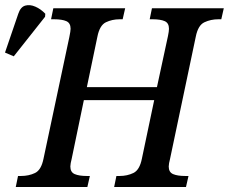

<svg xmlns="http://www.w3.org/2000/svg" viewBox="-83 -747 914 767"><path d="M-20 0 -11 -44H1Q32 -44 57 -56Q82 -68 91 -114L194 -599Q199 -623 199 -632Q199 -655 182 -662.5Q165 -670 133 -670H121L130 -714H417L407 -670H395Q365 -670 340 -658Q315 -646 306 -600L264 -399H544L588 -603Q592 -622 592 -632Q592 -655 575 -662.5Q558 -670 527 -670H515L524 -714H811L801 -670H789Q759 -670 733.5 -658Q708 -646 699 -600L596 -111Q594 -104 592.5 -95.5Q591 -87 591 -82Q591 -59 608.5 -51.5Q626 -44 657 -44H670L660 0H373L382 -44H395Q425 -44 450 -56Q475 -68 484 -114L533 -347H252L203 -111Q201 -104 199.5 -95.5Q198 -87 198 -82Q198 -59 215.5 -51.5Q233 -44 264 -44H276L266 0ZM-28 -522 -63 -537 -10 -692Q-1 -719 17.5 -724.5Q36 -730 58 -720.5Q80 -711 98 -692L97 -680Z"/></svg>

Font: Noto Serif SemiCondensed Medium
Style: Italic
Weight: 500
Width: 4
Italic angle: -12°
Designer: Monotype Design Team
Foundry: Monotype Imaging Inc.
Version: Version 2.013